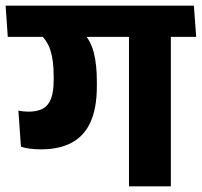

<svg xmlns="http://www.w3.org/2000/svg" viewBox="-43 -661 716 681"><path d="M563 -568H414.5V0H563ZM383.7 -530.3H652.8L644.7 -640.8H375.6ZM-15.4 -530.3H609.5L601.4 -640.8H-23.1ZM252.6 -544.1H94.7Q123.9 -519.3 135.7 -483.1Q147.4 -446.9 147.4 -392V-377.1Q147.4 -335 137.8 -310.4Q128.1 -285.8 108.4 -275.4Q88.8 -265 58.8 -265Q49.2 -265 40 -265.9Q30.8 -266.8 22.2 -268.5L31.3 -140.8Q46.2 -135.6 64.3 -133.5Q82.4 -131.3 102 -131.3Q167.2 -131.3 211.3 -154.9Q255.5 -178.4 278 -227.9Q300.5 -277.4 300.5 -354.7V-372.2Q300.5 -431.9 289.7 -474.3Q279 -516.6 252.6 -544.1Z"/></svg>

Font: Anek Devanagari Medium
Style: Regular
Weight: 500
Designer: Kailash Malviya (Devanagari) & Yesha Goshar (Latin)
Foundry: Ek Type
Version: Version 1.003